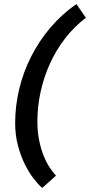

<svg xmlns="http://www.w3.org/2000/svg" viewBox="-20 -746 445 950"><path d="M55 -137Q55 -77 69 -25Q83 27 103.5 68Q124 109 147 138.5Q170 168 189 184L257 123Q243 108 227 84.5Q211 61 197 27Q183 -7 174 -50Q165 -93 165 -147Q165 -219 181 -292Q197 -365 227.5 -432Q258 -499 303 -557Q348 -615 405 -658L358 -726Q286 -676 229.5 -609.5Q173 -543 134 -466Q95 -389 75 -305Q55 -221 55 -137Z"/></svg>

Font: Amaranth
Style: Italic
Weight: 400
Designer: Gesine Todt
Foundry: Gesine Todt
Version: Version 1.001